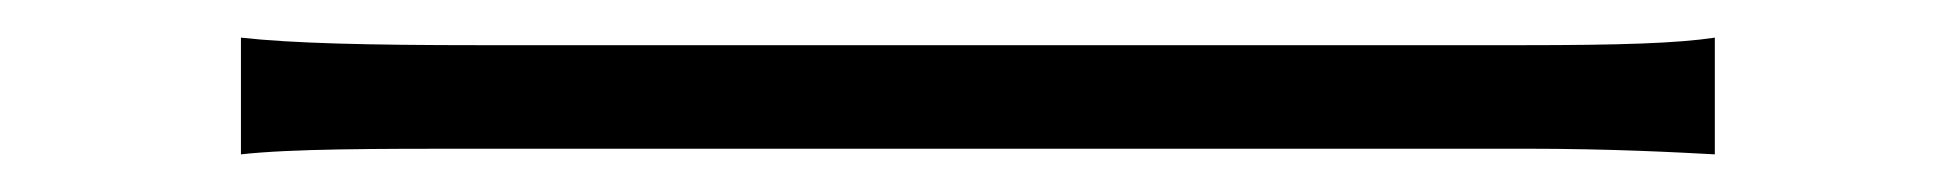

<svg xmlns="http://www.w3.org/2000/svg" viewBox="-20 -435 1040 102"><path d="M108 -353C135 -356 179 -356 235 -356H790C837 -356 872 -354 891 -353V-415C871 -412 841 -411 789 -411H235C175 -411 135 -412 108 -415Z"/></svg>

Font: Spoqa Han Sans Neo Light
Style: Regular
Weight: 300
Designer: [Spoqa Han Sans Neo] Dong-huui Kim ___ Younghwa Kang ___ Yujin Lee ___ [Noto Sans] Ryoko NISHIZUKA ____ (kana & ideograp
Foundry: Spoqa (http://www.spoqa-han-sans.com)
Version: Version 1.100;hotconv 1.0.109;makeotfexe 2.5.65596